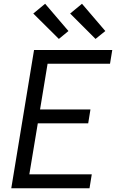

<svg xmlns="http://www.w3.org/2000/svg" viewBox="-20 -1001 640 1021"><path d="M40 0 161 -735H577L565 -662H233L193 -419H461L449 -345H181L136 -74H468L456 0ZM488 -794 353 -929 416 -981 540 -836ZM293 -794 157 -929 220 -981 344 -836Z"/></svg>

Font: Iosevka Custom Oblique
Style: Regular
Weight: 400
Italic angle: -9°
Designer: Belleve Invis
Foundry: Belleve Invis
Version: Version 27.0.1